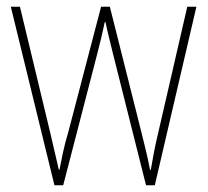

<svg xmlns="http://www.w3.org/2000/svg" viewBox="-20 -547 614 568"><path d="M438 1 561 -527H534L448 -154Q440 -120 435.5 -97Q431 -74 426 -44H424Q415 -91 398 -157L305 -527H279L183 -160Q172 -123 166 -94.5Q160 -66 156 -45H154Q144 -88 128 -157L39 -527H12L141 1H167L268 -389Q274 -412 279.5 -435Q285 -458 290 -482H292Q297 -458 302.5 -436Q308 -414 314 -389L412 1Z"/></svg>

Font: Noto Sans Display SemiCondensed Thin
Style: Regular
Weight: 250
Width: 4
Designer: Monotype Design team
Foundry: Monotype Imaging Inc.
Version: 1.000